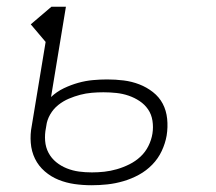

<svg xmlns="http://www.w3.org/2000/svg" viewBox="-20 -540 640 568"><path d="M251 8Q225 8 200.5 4.5Q176 1 153.5 -8Q131 -17 112.5 -33Q94 -49 83.5 -70.5Q73 -92 71 -117.5Q69 -143 74 -168L115 -416L71 -468L132 -520H175L131 -253Q148 -269 169 -279Q190 -289 211.5 -295Q233 -301 254.5 -303Q276 -305 297 -305Q322 -305 346 -302Q370 -299 392 -290.5Q414 -282 432.5 -267.5Q451 -253 461.5 -233Q472 -213 474.5 -188.5Q477 -164 473 -139Q469 -116 458.5 -93.5Q448 -71 430.5 -53Q413 -35 391 -23Q369 -11 345 -4Q321 3 297.5 5.5Q274 8 251 8ZM252 -30Q270 -30 288.5 -32Q307 -34 326 -39.5Q345 -45 363 -54Q381 -63 395.5 -76.5Q410 -90 419 -108Q428 -126 431 -145Q434 -164 431 -183Q428 -202 418 -216.5Q408 -231 393 -241Q378 -251 360.5 -257Q343 -263 324 -265Q305 -267 286 -267Q269 -267 251.5 -265.5Q234 -264 217 -259.5Q200 -255 183.5 -248Q167 -241 152.5 -229.5Q138 -218 128.5 -201.5Q119 -185 117 -168L116 -162Q112 -143 113.5 -123.5Q115 -104 123.5 -88Q132 -72 146 -60.5Q160 -49 177.5 -42Q195 -35 213.5 -32.5Q232 -30 252 -30Z"/></svg>

Font: Iosevka Etoile Extralight
Style: Italic
Weight: 200
Italic angle: -9°
Designer: Belleve Invis
Foundry: Belleve Invis
Version: Version 22.1.2; ttfautohint (v1.8.4)